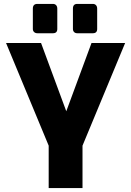

<svg xmlns="http://www.w3.org/2000/svg" viewBox="-20 -962 671 982"><path d="M229 -217 11 -742H190L319 -393L448 -742H620L402 -217V0H229ZM148 -814V-918Q148 -942 171 -942H251Q261 -942 267 -935.5Q273 -929 273 -918V-814Q273 -792 251 -792H171Q161 -792 154.5 -798Q148 -804 148 -814ZM353 -814V-918Q353 -942 375 -942H455Q465 -942 471 -935.5Q477 -929 477 -918V-814Q477 -792 455 -792H375Q365 -792 359 -798Q353 -804 353 -814Z"/></svg>

Font: Exo ExtraBold
Style: Regular
Weight: 800
Designer: Natanael Gama
Foundry: Natanael Gama
Version: Version 1.500